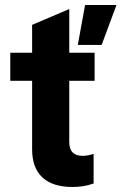

<svg xmlns="http://www.w3.org/2000/svg" viewBox="-20 -735 484 765"><path d="M269 10Q190 10 149 -28Q108 -66 108 -140V-636L256 -699V-169Q256 -141 269.5 -127.5Q283 -114 309 -114Q319 -114 330 -116Q341 -118 353 -122V-4Q331 4 310.5 7Q290 10 269 10ZM21 -413V-525H357V-413ZM290 -556 319 -715H444L385 -556Z"/></svg>

Font: TikTok Sans 24pt
Style: Bold
Weight: 700
Version: Version 4.000